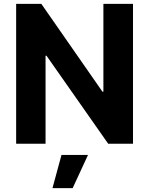

<svg xmlns="http://www.w3.org/2000/svg" viewBox="-20 -748 775 999"><path d="M672 -728H518V-271H513L195 -728H64V0H217V-458H222L543 0H672ZM253 231H358L438 58H300Z"/></svg>

Font: Wafeq
Style: Bold
Weight: 700
Designer: Rasmus Andersson & Azza Alameddine
Foundry: Google & TypeTogether
Version: Version 3.000;FEAKit 1.0